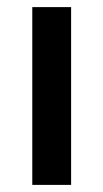

<svg xmlns="http://www.w3.org/2000/svg" viewBox="-20 -520 291 540"><path d="M70.8 0V-500H180V0Z"/></svg>

Font: 0xA000
Style: Bold
Weight: 700
Version: Version 0.1